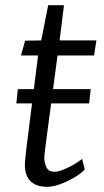

<svg xmlns="http://www.w3.org/2000/svg" viewBox="-20 -713 401 741"><path d="M49 -369H330L324 -314H43ZM162 8Q120 8 98 -13.5Q76 -35 76 -76Q76 -82 76.8 -91.2Q77.5 -100.5 78.8 -113.2Q80 -126 82 -142L127 -499H61L77 -556L139 -557L166 -693H227L210 -557H352L343 -499H202Q188 -395 179 -326Q170 -257 164.2 -214.8Q158.5 -172.5 155.8 -150.5Q153 -128.5 152 -119.5Q151 -110.5 151 -107Q151 -82.5 159.8 -66.2Q168.5 -50 190 -50Q204 -50 224.5 -58.2Q245 -66.5 264.8 -78Q284.5 -89.5 297 -100L307 -59Q295.5 -45.5 270 -30Q244.5 -14.5 215 -3.2Q185.5 8 162 8Z"/></svg>

Font: Merriweather Sans Variable Regular
Style: Italic
Weight: 300
Italic angle: -8°
Designer: Eben Sorkin
Foundry: Eben Sorkin
Version: Version 2.001